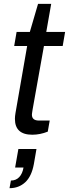

<svg xmlns="http://www.w3.org/2000/svg" viewBox="-20 -693 361 1005"><path d="M148.9 12.2Q58.1 12.2 58.1 -70.8Q58.1 -84 61 -101.1L122.1 -452.1H54.2L66.9 -525.9H136.2L179.2 -672.9H248L222.2 -525.9H320.8L308.1 -452.1H210L150.9 -121.1Q150.4 -118.2 149.4 -111.8Q148.4 -105.5 147.7 -100.1Q147 -94.7 147 -92.8Q147 -62 184.1 -62H240.2L230 -3.9Q189.5 12.2 148.9 12.2ZM29.8 292 37.1 252Q64 252 80.8 233.9Q97.7 215.8 103 184.1H59.1L76.2 86.9H170.9L157.2 166Q145.5 230 112.1 261Q78.6 292 29.8 292Z"/></svg>

Font: Archivo
Style: Italic
Weight: 400
Italic angle: -10°
Designer: Hector Gatti
Foundry: Omnibus-Type
Version: Version 2.001